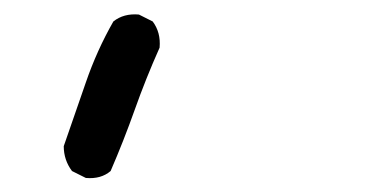

<svg xmlns="http://www.w3.org/2000/svg" viewBox="-20 -505 540 272"><path d="M101.6 -252.9 82 -262.7Q70.3 -278.3 70.3 -297.9Q85.9 -342.8 101.6 -388.2Q117.2 -433.6 140.6 -474.6Q155.3 -486.3 176.8 -484.4L196.3 -474.6Q208 -459 206.1 -437.5Q186.5 -393.6 170.9 -349.6Q155.3 -305.7 136.7 -262.7Q123 -251 101.6 -252.9Z"/></svg>

Font: JasonHandwriting1
Style: Regular
Weight: 400
Version: Version 1.48.20